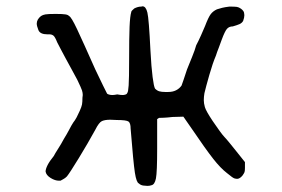

<svg xmlns="http://www.w3.org/2000/svg" viewBox="-20 -569 902 615"><path d="M97.7 -493.2Q97.7 -506.8 111.3 -517.6Q117.2 -521.5 125.5 -522.9Q133.8 -524.4 158.2 -524.4Q180.7 -524.4 189.5 -522.9Q198.2 -521.5 201.2 -517.6Q208 -515.6 227.1 -475.1Q246.1 -434.6 285.2 -346.7Q299.8 -316.4 310.1 -294.9Q320.3 -273.4 322.3 -270.5Q323.2 -267.6 329.1 -266.1Q335 -264.6 339.8 -264.6Q345.7 -264.6 355.5 -266.6Q366.2 -264.6 373 -264.6Q377 -264.6 381.8 -266.1Q386.7 -267.6 387.7 -271.5Q390.6 -273.4 392.1 -295.4Q393.6 -317.4 393.6 -378.9Q393.6 -448.2 395 -482.9Q396.5 -517.6 400.4 -530.3Q400.4 -533.2 403.8 -536.1Q407.2 -539.1 410.2 -542Q416 -544.9 421.4 -546.4Q426.8 -547.9 432.6 -547.9Q434.6 -548.8 436.5 -548.8Q447.3 -548.8 452.1 -528.8Q457 -508.8 461.9 -407.2Q464.8 -352.5 468.8 -322.3Q472.7 -292 476.6 -285.2Q483.4 -278.3 490.7 -276.4Q498 -274.4 508.8 -274.4H518.6Q533.2 -274.4 543.9 -279.8Q554.7 -285.2 561.5 -294.9Q562.5 -297.9 567.9 -313Q573.2 -328.1 579.1 -346.7Q586.9 -366.2 595.7 -387.7Q604.5 -409.2 608.4 -423.8Q616.2 -438.5 624 -456.1Q631.8 -473.6 636.7 -485.4Q647.5 -513.7 654.8 -523.4Q662.1 -533.2 674.8 -539.1Q683.6 -542 691.4 -543.9Q699.2 -545.9 714.8 -547.9Q732.4 -547.9 738.8 -546.9Q745.1 -545.9 752 -541Q760.7 -534.2 761.7 -528.3Q762.7 -522.5 762.7 -520.5Q762.7 -512.7 758.8 -502Q754.9 -495.1 747.1 -491.7Q739.3 -488.3 725.6 -484.4Q713.9 -484.4 707 -476.6Q700.2 -468.8 690.4 -442.4Q686.5 -430.7 680.7 -416Q674.8 -401.4 671.9 -391.6Q661.1 -366.2 650.4 -328.6Q639.6 -291 634.8 -270.5Q632.8 -258.8 632.8 -248Q632.8 -238.3 636.2 -226.1Q639.6 -213.9 661.1 -181.6Q672.9 -164.1 683.6 -149.4Q694.3 -134.8 699.2 -129.9Q704.1 -125 715.3 -111.3Q726.6 -97.7 737.3 -84L764.6 -49.8V-31.2Q764.6 -21.5 763.2 -17.6Q761.7 -13.7 756.8 -6.8Q748 3.9 739.3 3.9Q738.3 3.9 732.4 2.9Q726.6 2 707 -14.6Q686.5 -30.3 663.1 -60.1Q639.6 -89.8 589.8 -163.1L567.4 -195.3L532.2 -194.3Q516.6 -192.4 504.9 -191.9Q493.2 -191.4 489.3 -191.4L483.4 -187.5V-92.8Q483.4 -17.6 479.5 2.4Q475.6 22.5 464.8 24.4Q460 26.4 452.1 26.4Q448.2 26.4 439.5 25.4Q430.7 24.4 424.8 18.6Q417 15.6 412.1 -15.6Q407.2 -46.9 398.4 -157.2Q398.4 -174.8 391.6 -179.7Q384.8 -184.6 354.5 -184.6Q342.8 -185.5 333 -185.5Q316.4 -185.5 306.6 -181.2Q296.9 -176.8 285.2 -153.3Q261.7 -110.4 232.4 -62.5Q203.1 -14.6 194.3 -3.9Q188.5 2 182.6 4.9Q176.8 7.8 173.8 9.8H168.9Q156.2 9.8 142.1 1Q127.9 -7.8 126 -19.5Q126 -27.3 132.3 -40Q138.7 -52.7 152.3 -69.3Q156.2 -77.1 166 -92.3Q175.8 -107.4 184.6 -124Q194.3 -139.6 201.7 -153.8Q209 -168 214.8 -176.8Q219.7 -182.6 225.6 -193.4L235.4 -213.9Q241.2 -226.6 242.7 -234.4Q244.1 -242.2 244.1 -255.9Q245.1 -260.7 245.1 -264.6Q245.1 -271.5 242.7 -279.3Q240.2 -287.1 227.5 -313.5Q219.7 -328.1 209 -347.7Q198.2 -367.2 190.4 -381.8Q183.6 -394.5 175.8 -409.2Q168 -423.8 163.1 -433.6Q156.2 -451.2 150.9 -455.1Q145.5 -459 138.7 -459H131.8Q108.4 -459 103 -472.7Q97.7 -486.3 97.7 -493.2Z"/></svg>

Font: JasonHandwriting4
Style: Regular
Weight: 400
Version: Version 1.01.21